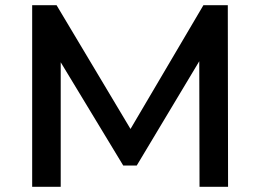

<svg xmlns="http://www.w3.org/2000/svg" viewBox="-20 -720 1003 740"><path d="M214 -480 455 -82H507L748 -484L749 0H859L858 -700H764L483 -223L198 -700H104V0H214Z"/></svg>

Font: Montserrat-Alt1 SemBd
Style: Regular
Weight: 600
Designer: Differentunic
Foundry: Differentunic
Version: Version 7.222